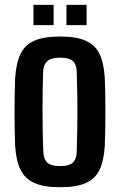

<svg xmlns="http://www.w3.org/2000/svg" viewBox="-20 -758 491 786"><path d="M226 8.5Q161 8.5 121.8 -8.5Q82.5 -25.5 64 -63Q45.5 -100.5 42 -162Q41 -187 40.2 -222.2Q39.5 -257.5 39.5 -297Q39.5 -336.5 40.2 -373.5Q41 -410.5 42 -438.5Q46 -500.5 64.5 -538Q83 -575.5 122 -592Q161 -608.5 226 -608.5Q292.5 -608.5 331.2 -591.2Q370 -574 387.8 -536.5Q405.5 -499 409 -438.5Q410 -412 410.8 -376.2Q411.5 -340.5 411.5 -301.8Q411.5 -263 410.8 -226.5Q410 -190 409 -162Q405.5 -100.5 387.5 -63Q369.5 -25.5 330.8 -8.5Q292 8.5 226 8.5ZM226 -78Q263 -78 278 -92.2Q293 -106.5 294 -134.5Q295.5 -179.5 296.2 -220.8Q297 -262 297 -301.8Q297 -341.5 296.2 -382Q295.5 -422.5 294 -466Q293 -495 277.8 -508.5Q262.5 -522 226 -522Q190 -522 173.8 -507.5Q157.5 -493 156.5 -465Q155.5 -430 154.8 -390Q154 -350 154 -307.5Q154 -265 154.8 -221.8Q155.5 -178.5 157.5 -135.5Q158.5 -106 174.2 -92Q190 -78 226 -78ZM252 -655V-738H334.5V-655ZM117 -655V-738H199.5V-655Z"/></svg>

Font: Big Shoulders Text Thin
Style: Bold
Weight: 700
Version: Version 2.002